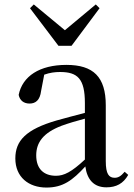

<svg xmlns="http://www.w3.org/2000/svg" viewBox="-20 -829 605 864"><path d="M459 14C503 14 535 -3 557 -42L541 -56C524 -36 512 -29 496 -29C470 -29 456 -46 456 -104V-355C456 -483 400 -537 279 -537C158 -537 81 -486 64 -402C69 -377 87 -363 113 -363C140 -363 160 -378 165 -420L179 -493C204 -502 227 -505 250 -505C329 -505 362 -475 362 -365V-321C320 -310 274 -298 235 -287C97 -247 49 -196 49 -116C49 -32 109 15 189 15C263 15 306 -17 364 -80C372 -21 402 14 459 14ZM132 -809 115 -792 243 -623H302L428 -792L411 -809L272 -693ZM362 -111C302 -55 268 -38 232 -38C178 -38 143 -68 143 -130C143 -189 176 -232 257 -263C287 -274 324 -285 362 -295Z"/></svg>

Font: Source Han Serif CN Medium
Style: Regular
Weight: 500
Designer: Ryoko NISHIZUKA 西塚涼子 (kana & ideographs); Frank Grießhammer (Latin, Greek & Cyrillic); Wenlong ZHANG 张文龙 (bopomofo); San
Foundry: Adobe
Version: Version 2.002;hotconv 1.1.0;makeotfexe 2.6.0